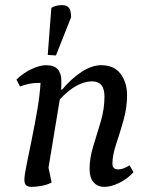

<svg xmlns="http://www.w3.org/2000/svg" viewBox="-20 -716 583 748"><path d="M104 12Q87 12 81 5Q75 -2 75 -15Q75 -32 83.5 -74Q92 -116 103.5 -172Q115 -228 125 -286Q135 -344 138 -393Q132 -393 126 -393Q111 -393 93.5 -389.5Q76 -386 58 -379L44 -406Q71 -432 103 -447Q135 -462 160 -462Q191 -462 205 -446Q219 -430 219 -401Q219 -393 219 -384.5Q219 -376 218 -367H222Q258 -410 298 -436Q338 -462 374 -462Q425 -462 450 -428Q475 -394 475 -345Q475 -296 461 -247Q447 -198 432.5 -154.5Q418 -111 418 -78Q418 -56 441 -56Q460 -56 485 -72L500 -45Q475 -18 443.5 -3Q412 12 387 12Q360 12 344.5 -6Q329 -24 329 -57Q329 -100 343.5 -147Q358 -194 372.5 -242.5Q387 -291 387 -340Q387 -399 339 -399Q310 -399 279 -382.5Q248 -366 213 -329L169 -63L181 -5Q164 4 142 8Q120 12 104 12ZM198 -500 166 -502 180 -685Q196 -696 222 -696Q241 -696 249 -685Q257 -674 257 -649Z"/></svg>

Font: Petrona Medium
Style: Italic
Weight: 500
Italic angle: -9°
Designer: Ringo R. Seeber
Foundry: Ringo R. Seeber
Version: Version 2.001; ttfautohint (v1.8.3)